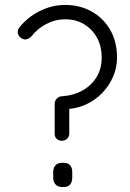

<svg xmlns="http://www.w3.org/2000/svg" viewBox="-20 -756 525 776"><path d="M201 -336Q201 -349 210 -358Q219 -367 231 -367Q277 -370 313 -390Q349 -410 370 -444Q391 -478 391 -523Q391 -570 371.5 -604.5Q352 -639 319 -658.5Q286 -678 244 -678Q203 -678 167 -659Q131 -640 107 -609Q99 -601 88.5 -597.5Q78 -594 66 -602Q54 -610 52 -622.5Q50 -635 59 -646Q91 -686 140 -711Q189 -736 244 -736Q302 -736 349.5 -710Q397 -684 425 -636Q453 -588 453 -523Q453 -483 437 -446Q421 -409 393 -380Q365 -351 328 -334Q291 -317 248 -315Q245 -315 250 -316Q255 -317 260 -322V-217Q260 -204 251.5 -195.5Q243 -187 230 -187Q217 -187 208.5 -195.5Q200 -204 201 -217ZM231 0Q214 0 204.5 -10.5Q195 -21 195 -38V-60Q195 -78 204.5 -88Q214 -98 231 -98H237Q255 -98 263.5 -88Q272 -78 272 -60V-38Q272 -21 263.5 -10.5Q255 0 237 0Z"/></svg>

Font: Quicksand Light
Style: Regular
Weight: 400
Version: Version 3.004